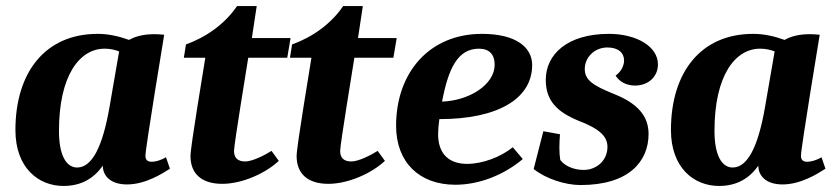

<svg xmlns="http://www.w3.org/2000/svg" viewBox="-20 -604 2772 635"><path d="M190 11C250 11 291 -15 320 -56C320 -23 345 6 400 6C461 6 517 -30 542 -46L529 -84C513 -74 494 -69 482 -69C467 -69 461 -76 461 -89C461 -115 523 -488 523 -489C513 -490 502 -491 491 -491C455 -491 428 -484 407 -472C373 -484 340 -492 303 -492C129 -492 31 -364 31 -174C31 -49 107 11 190 11ZM235 -50C200 -50 175 -89 175 -171C175 -354 243 -443 326 -443C343 -443 358 -440 374 -434L342 -249C319 -117 284 -50 235 -50Z M715 4C782 4 860 -32 902 -72L878 -105C856 -91 815 -70 791 -70C766 -70 754 -82 754 -105C754 -127 797 -386 801 -413H930L941 -478H813L829 -584H764C724 -525 662 -481 595 -457L588 -413H659C654 -379 610 -120 610 -88C610 -31 645 4 715 4Z M1066 4C1133 4 1211 -32 1253 -72L1229 -105C1207 -91 1166 -70 1142 -70C1117 -70 1105 -82 1105 -105C1105 -127 1148 -386 1152 -413H1281L1292 -478H1164L1180 -584H1115C1075 -525 1013 -481 946 -457L939 -413H1010C1005 -379 961 -120 961 -88C961 -31 996 4 1066 4Z M1486 7C1563 7 1645 -24 1709 -78L1676 -117C1635 -84 1575 -62 1525 -62C1463 -62 1429 -97 1429 -160C1429 -173 1430 -188 1433 -210C1626 -210 1740 -277 1740 -389C1740 -446 1689 -492 1574 -492C1400 -492 1290 -364 1290 -188C1290 -68 1366 7 1486 7ZM1442 -268C1463 -378 1494 -443 1564 -443C1599 -443 1616 -423 1616 -390C1616 -324 1532 -271 1442 -268Z M1900 8C2061 8 2125 -71 2125 -161C2125 -220 2089 -262 2011 -293C1939 -322 1914 -340 1914 -376C1914 -414 1946 -447 1989 -447C2025 -447 2044 -429 2044 -404C2044 -385 2033 -366 2016 -354C2028 -334 2052 -321 2080 -321C2125 -321 2156 -351 2156 -391C2156 -451 2084 -492 1994 -492C1855 -492 1785 -423 1785 -340C1785 -272 1821 -234 1895 -204C1965 -177 1989 -152 1989 -118C1989 -74 1954 -42 1910 -42C1875 -42 1846 -57 1833 -75C1831 -87 1830 -101 1830 -115C1830 -131 1831 -148 1832 -160L1777 -170L1745 -45C1785 -13 1849 8 1900 8Z M2358 11C2418 11 2459 -15 2488 -56C2488 -23 2513 6 2568 6C2629 6 2685 -30 2710 -46L2697 -84C2681 -74 2662 -69 2650 -69C2635 -69 2629 -76 2629 -89C2629 -115 2691 -488 2691 -489C2681 -490 2670 -491 2659 -491C2623 -491 2596 -484 2575 -472C2541 -484 2508 -492 2471 -492C2297 -492 2199 -364 2199 -174C2199 -49 2275 11 2358 11ZM2403 -50C2368 -50 2343 -89 2343 -171C2343 -354 2411 -443 2494 -443C2511 -443 2526 -440 2542 -434L2510 -249C2487 -117 2452 -50 2403 -50Z"/></svg>

Font: Caladea
Style: Bold Italic
Weight: 700
Italic angle: -9°
Designer: Carolina Giovagnoli and Andres Torresi
Foundry: Carolina Giovagnoli & Andres Torresi
Version: Version 1.001;hotconv 1.0.109;makeotfexe 2.5.65596